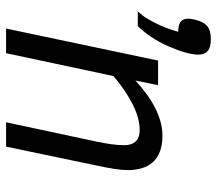

<svg xmlns="http://www.w3.org/2000/svg" viewBox="-62 -668 730 647"><g transform="rotate(90 303.5 -345.0)"><path d="M392.6 0 457 -301.8Q462.9 -329.6 466.3 -353Q469.7 -376.5 469.7 -399.9Q469.7 -422.9 457.3 -436.5Q444.8 -450.2 418 -450.2Q379.4 -450.2 332.5 -426.8Q285.6 -403.3 236.8 -361.8L159.7 0H76.7L184.6 -512.2H267.6L252 -436Q273.4 -455.6 296.1 -472.4Q318.8 -489.3 342 -501.2Q365.2 -513.2 389.2 -520Q413.1 -526.9 437 -526.9Q469.7 -526.9 491.9 -518.1Q514.2 -509.3 527.8 -493.7Q541.5 -478 547.6 -456.5Q553.7 -435.1 553.7 -410.2Q553.7 -392.1 549.6 -364.7Q545.4 -337.4 537.6 -301.8L474.6 0ZM164.6 -647.9Q164.6 -612.3 137.7 -549.8Q122.6 -514.6 103.3 -486.8Q84 -459 68.4 -443.8H18.6Q32.7 -458 44.7 -478.3Q56.6 -498.5 65.7 -518.8Q74.7 -539.1 80.3 -555.9Q85.9 -572.8 87.4 -580.1Q64.9 -580.1 54.2 -587.9Q43.5 -595.7 43.5 -613.8Q43.5 -618.7 44.4 -625Q45.4 -631.3 47.1 -637.9Q48.8 -644.5 50.8 -650.1Q52.7 -655.8 54.7 -659.2Q58.1 -666.5 62.7 -672.1Q67.4 -677.7 74 -681.6Q80.6 -685.5 90.1 -687.7Q99.6 -689.9 113.3 -689.9Q140.6 -689.9 152.6 -679.2Q164.6 -668.5 164.6 -647.9Z"/></g></svg>

Font: Clear Sans
Style: Italic
Weight: 400
Italic angle: -12°
Foundry: Intel Corporation
Version: Version 1.00